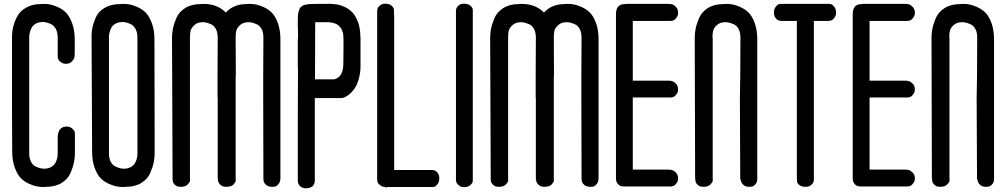

<svg xmlns="http://www.w3.org/2000/svg" viewBox="-20 -815 5439 1038"><path d="M292 10V-75Q292 -77 292 -81Q292 -85 294.5 -94.5Q297 -104 301.5 -111.5Q306 -119 316 -125Q326 -131 341 -131Q346 -131 353.5 -129.5Q361 -128 373 -118Q385 -108 385 -90V-29V2V13Q385 36 380.5 60.5Q376 85 362 118.5Q348 152 314 173.5Q280 195 230 195Q224 196 215 196Q198 196 180.5 193Q163 190 137 178.5Q111 167 92.5 148Q74 129 60 91.5Q46 54 46 4L45 -207V-600V-612Q45 -629 47 -647.5Q49 -666 58.5 -693.5Q68 -721 83 -741.5Q98 -762 128.5 -777.5Q159 -793 200 -793Q206 -794 215 -794Q232 -794 249.5 -791Q267 -788 293 -776.5Q319 -765 337.5 -746Q356 -727 370 -689.5Q384 -652 384 -602V-524Q384 -515 382.5 -505.5Q381 -496 369 -483Q357 -470 336 -470Q331 -470 323.5 -471.5Q316 -473 304 -483Q292 -493 292 -511V-524V-612Q292 -640 281.5 -659Q271 -678 255 -685Q239 -692 229.5 -694Q220 -696 212 -696H211Q189 -696 173.5 -687Q158 -678 151 -665Q144 -652 141 -639Q138 -626 138 -617V-608V-202V14Q138 42 148 60.5Q158 79 174.5 86Q191 93 200.5 95Q210 97 218 97H219Q241 97 256.5 88Q272 79 279 66.5Q286 54 289 41Q292 28 292 19Z M475 -614V-623Q475 -644 479.5 -666Q484 -688 497.5 -720Q511 -752 545.5 -772.5Q580 -793 631 -793Q637 -794 646 -794Q663 -794 680.5 -791Q698 -788 724 -776.5Q750 -765 768.5 -746Q787 -727 801 -689.5Q815 -652 815 -602L816 -75V2V13Q816 36 811.5 60.5Q807 85 793 118.5Q779 152 745 173.5Q711 195 661 195Q655 196 646 196Q629 196 611.5 193Q594 190 568 178.5Q542 167 523.5 148Q505 129 491.5 91.5Q478 54 478 4ZM650 97Q672 97 687.5 88Q703 79 710 66.5Q717 54 720 41Q723 28 723 19V10V-75V-612Q723 -640 712.5 -659Q702 -678 686 -685Q670 -692 660.5 -694Q651 -696 643 -696H642Q620 -696 604.5 -687Q589 -678 582 -665Q575 -652 572 -639Q569 -626 569 -617V-608V-202V14Q569 42 579 60.5Q589 79 605.5 86Q622 93 631.5 95Q641 97 649 97Z M1205 195H1204Q1183 195 1171.5 184Q1160 173 1159 162L1157 151V-287H1156V-405L1157 -612Q1157 -640 1147 -658.5Q1137 -677 1120.5 -684Q1104 -691 1094.5 -693Q1085 -695 1077 -695H1076Q1048 -695 1031 -679.5Q1014 -664 1010.5 -649Q1007 -634 1007 -618V-608V-405V-256V151Q1008 156 1007 163.5Q1006 171 994 183Q982 195 958 195H957Q950 195 942 193.5Q934 192 923.5 182Q913 172 913 154V144L910 -600V-611Q910 -634 914.5 -658.5Q919 -683 933 -716.5Q947 -750 981 -771.5Q1015 -793 1065 -793Q1071 -794 1080 -794Q1155 -794 1201 -747Q1242 -793 1313 -793Q1319 -794 1328 -794Q1345 -794 1362.5 -791Q1380 -788 1405.5 -776.5Q1431 -765 1450 -746Q1469 -727 1482.5 -689.5Q1496 -652 1496 -602V147Q1496 167 1487 178.5Q1478 190 1470.5 192.5Q1463 195 1455 195H1452Q1430 195 1418 184Q1406 173 1405 162L1404 151L1403 -287V-405L1404 -612Q1404 -640 1394 -658.5Q1384 -677 1367.5 -684Q1351 -691 1341.5 -693Q1332 -695 1324 -695H1323Q1295 -695 1278 -679.5Q1261 -664 1257.5 -649Q1254 -634 1254 -618V-608L1255 -405H1254V-256V151Q1255 155 1254.5 161.5Q1254 168 1244.5 180Q1235 192 1215 194Q1209 195 1205 195Z M1929 -466Q1929 -454 1928.5 -440Q1928 -426 1923 -402Q1918 -378 1909 -358Q1900 -338 1882 -318Q1864 -298 1840 -288Q1832 -285 1828 -285H1682V101V106V127V162Q1682 163 1682 166Q1682 169 1679.5 176Q1677 183 1673 188.5Q1669 194 1658.5 198.5Q1648 203 1634 203Q1632 203 1629 203Q1626 203 1618.5 200.5Q1611 198 1605.5 194Q1600 190 1595 182Q1590 174 1590 162V128V115V102V-178V-182L1591 -446H1590V-584Q1589 -596 1591 -613Q1591 -632 1591 -659Q1590 -663 1590 -663V-715Q1591 -728 1591.5 -737Q1592 -746 1595 -754Q1598 -762 1599.5 -767.5Q1601 -773 1607 -777.5Q1613 -782 1616.5 -784.5Q1620 -787 1631 -789.5Q1642 -792 1648.5 -792.5Q1655 -793 1671.5 -793.5Q1688 -794 1698.5 -794Q1709 -794 1731 -794Q1734 -794 1736 -794Q1738 -794 1740.5 -794Q1743 -794 1745 -794Q1756 -795 1772 -794Q1790 -793 1807 -790Q1824 -787 1846.5 -776Q1869 -765 1885.5 -747.5Q1902 -730 1914.5 -698Q1927 -666 1928 -624Q1929 -616 1929 -608V-601V-602V-594V-593V-591V-480Q1929 -475 1929 -466ZM1836 -463 1837 -542V-602Q1837 -622 1834 -639Q1833 -640 1833 -640Q1829 -656 1819.5 -667.5Q1810 -679 1800.5 -684Q1791 -689 1779.5 -691.5Q1768 -694 1763.5 -694.5Q1759 -695 1756 -695Q1754 -695 1752 -695H1684L1683 -386H1741H1787Q1834 -399 1836 -463ZM1836 -463ZM1836 -463Z M2279 196H2258ZM2075 196 2069 198Q2063 199 2063 196Q2058 196 2050.5 194.5Q2043 193 2031 183Q2019 173 2019 156V-754Q2019 -772 2030 -782Q2041 -792 2052 -794L2063 -795Q2086 -795 2097.5 -784Q2109 -773 2110 -762V-751L2111 -719V-698V-693V-652V54V95V99V104H2253H2267H2314Q2332 104 2342 115Q2352 126 2354 137L2355 148Q2355 168 2346 180Q2337 192 2330 194Q2323 196 2316 196H2314H2287H2279H2258H2121H2116Z M2445 -693V-707V-719V-754Q2445 -772 2455.5 -782Q2466 -792 2477 -794L2488 -795Q2511 -795 2523 -784.5Q2535 -774 2536 -763V-752V-719V-698V-693V-652V54V95V99V121V155Q2536 160 2535.5 167Q2535 174 2523 185.5Q2511 197 2488 197Q2483 197 2476 195.5Q2469 194 2457 184Q2445 174 2445 156V121Z M2925 195H2924Q2903 195 2891.5 184Q2880 173 2879 162L2877 151V-287H2876V-405L2877 -612Q2877 -640 2867 -658.5Q2857 -677 2840.5 -684Q2824 -691 2814.5 -693Q2805 -695 2797 -695H2796Q2768 -695 2751 -679.5Q2734 -664 2730.5 -649Q2727 -634 2727 -618V-608V-405V-256V151Q2728 156 2727 163.5Q2726 171 2714 183Q2702 195 2678 195H2677Q2670 195 2662 193.5Q2654 192 2643.5 182Q2633 172 2633 154V144L2630 -600V-611Q2630 -634 2634.5 -658.5Q2639 -683 2653 -716.5Q2667 -750 2701 -771.5Q2735 -793 2785 -793Q2791 -794 2800 -794Q2875 -794 2921 -747Q2962 -793 3033 -793Q3039 -794 3048 -794Q3065 -794 3082.5 -791Q3100 -788 3125.5 -776.5Q3151 -765 3170 -746Q3189 -727 3202.5 -689.5Q3216 -652 3216 -602V147Q3216 167 3207 178.5Q3198 190 3190.5 192.5Q3183 195 3175 195H3172Q3150 195 3138 184Q3126 173 3125 162L3124 151L3123 -287V-405L3124 -612Q3124 -640 3114 -658.5Q3104 -677 3087.5 -684Q3071 -691 3061.5 -693Q3052 -695 3044 -695H3043Q3015 -695 2998 -679.5Q2981 -664 2977.5 -649Q2974 -634 2974 -618V-608L2975 -405H2974V-256V151Q2975 155 2974.5 161.5Q2974 168 2964.5 180Q2955 192 2935 194Q2929 195 2925 195Z M3646 -331Q3646 -326 3644.5 -319Q3643 -312 3633 -300Q3623 -288 3605 -288H3571H3562H3412H3401V91V102H3408H3544H3549H3556H3591H3593Q3602 102 3612 104Q3622 106 3634 118Q3646 130 3646 150Q3646 155 3644.5 162Q3643 169 3633 181Q3623 193 3605 193H3571H3562H3412H3398H3386H3359H3358H3355H3351Q3333 193 3323 182.5Q3313 172 3311 161L3310 150V148V138V117V96V91V51V-650V-691V-696V-703V-738Q3310 -793 3358 -793L3366 -794H3386H3408H3544H3549H3556H3591H3593Q3602 -794 3612 -792Q3622 -790 3634 -778Q3646 -766 3646 -746Q3646 -741 3644.5 -733.5Q3643 -726 3633 -714Q3623 -702 3605 -702H3571H3562H3412H3401V-379H3408H3544H3549H3556H3591H3593Q3602 -379 3612 -377Q3622 -375 3634 -363Q3646 -351 3646 -331ZM3386 -794H3408Z M3980 -284 3982 -405 3983 -612Q3983 -640 3973 -658.5Q3963 -677 3946.5 -684Q3930 -691 3920.5 -693Q3911 -695 3903 -695H3901Q3873 -695 3856 -679.5Q3839 -664 3835.5 -649Q3832 -634 3832 -618L3833 -608V-405V-256V151Q3834 156 3833 163.5Q3832 171 3820 183Q3808 195 3784 195H3783Q3776 195 3768 193.5Q3760 192 3749.5 182Q3739 172 3739 154L3738 144L3736 -600V-611Q3736 -634 3740.5 -658.5Q3745 -683 3759 -716.5Q3773 -750 3807 -771.5Q3841 -793 3891 -793Q3897 -794 3906 -794Q3923 -794 3940.5 -791Q3958 -788 3983.5 -776.5Q4009 -765 4028 -746Q4047 -727 4060.5 -689.5Q4074 -652 4074 -602V152Q4074 171 4063.5 182Q4053 193 4042 194L4031 195Q4021 195 4013 192.5Q4005 190 4000.5 186Q3996 182 3992.5 177.5Q3989 173 3987.5 168.5Q3986 164 3985 160.5Q3984 157 3983.5 155Q3983 153 3982 154Z M4458 -794H4460Q4467 -794 4474 -792Q4481 -790 4490.5 -778Q4500 -766 4500 -746Q4500 -741 4498.5 -733.5Q4497 -726 4487 -714Q4477 -702 4459 -702H4424H4380V93V107V154Q4380 172 4369 182Q4358 192 4347 194L4336 195Q4313 195 4301 185Q4289 175 4289 165L4288 155V119V98V93V53V-649V-690V-694V-702H4266H4252H4205Q4187 -702 4177 -713Q4167 -724 4165 -735L4164 -746Q4164 -766 4173.5 -778Q4183 -790 4190 -792Q4197 -794 4204 -794H4206H4237H4240H4261H4398H4403H4424ZM4240 -794H4261Z M4926 -331Q4926 -326 4924.5 -319Q4923 -312 4913 -300Q4903 -288 4885 -288H4851H4842H4692H4681V91V102H4688H4824H4829H4836H4871H4873Q4882 102 4892 104Q4902 106 4914 118Q4926 130 4926 150Q4926 155 4924.5 162Q4923 169 4913 181Q4903 193 4885 193H4851H4842H4692H4678H4666H4639H4638H4635H4631Q4613 193 4603 182.5Q4593 172 4591 161L4590 150V148V138V117V96V91V51V-650V-691V-696V-703V-738Q4590 -793 4638 -793L4646 -794H4666H4688H4824H4829H4836H4871H4873Q4882 -794 4892 -792Q4902 -790 4914 -778Q4926 -766 4926 -746Q4926 -741 4924.5 -733.5Q4923 -726 4913 -714Q4903 -702 4885 -702H4851H4842H4692H4681V-379H4688H4824H4829H4836H4871H4873Q4882 -379 4892 -377Q4902 -375 4914 -363Q4926 -351 4926 -331ZM4666 -794H4688Z M5260 -284 5262 -405 5263 -612Q5263 -640 5253 -658.5Q5243 -677 5226.5 -684Q5210 -691 5200.5 -693Q5191 -695 5183 -695H5181Q5153 -695 5136 -679.5Q5119 -664 5115.5 -649Q5112 -634 5112 -618L5113 -608V-405V-256V151Q5114 156 5113 163.5Q5112 171 5100 183Q5088 195 5064 195H5063Q5056 195 5048 193.5Q5040 192 5029.5 182Q5019 172 5019 154L5018 144L5016 -600V-611Q5016 -634 5020.5 -658.5Q5025 -683 5039 -716.5Q5053 -750 5087 -771.5Q5121 -793 5171 -793Q5177 -794 5186 -794Q5203 -794 5220.5 -791Q5238 -788 5263.5 -776.5Q5289 -765 5308 -746Q5327 -727 5340.5 -689.5Q5354 -652 5354 -602V152Q5354 171 5343.5 182Q5333 193 5322 194L5311 195Q5301 195 5293 192.5Q5285 190 5280.5 186Q5276 182 5272.5 177.5Q5269 173 5267.5 168.5Q5266 164 5265 160.5Q5264 157 5263.5 155Q5263 153 5262 154Z"/></svg>

Font: Soda Fountain
Style: Regular
Weight: 400
Version: Version 1.0